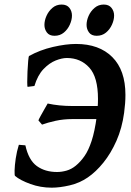

<svg xmlns="http://www.w3.org/2000/svg" viewBox="-20 -827 589 861"><path d="M536.6 -321.3Q527.3 -252.4 502.4 -196Q477.5 -139.6 443.8 -97.9Q410.2 -56.2 373.5 -31.2Q337.4 -6.3 292.7 4.2Q248 14.6 211.9 14.6Q161.6 14.6 116 -2Q70.3 -18.6 47.4 -38.1Q44.9 -40.5 45.4 -62.5Q45.9 -84.5 50.5 -116.2Q55.2 -147.9 64.5 -177.7L93.8 -175.3Q108.4 -108.9 145.3 -82.3Q182.1 -55.7 235.8 -55.7Q256.8 -55.7 278.8 -62Q300.8 -68.4 319.8 -84Q340.8 -101.1 358.9 -127Q377 -152.8 390.9 -195.3Q404.8 -237.8 413.6 -303.2Q419.4 -346.7 419.4 -383.3Q419.4 -481 380.4 -523.9Q341.3 -566.9 279.8 -566.9Q257.8 -566.9 229.5 -555.7Q201.2 -544.4 175 -517.1Q148.9 -489.7 134.3 -441.4L104 -437.5Q102.1 -438.5 102.1 -459.2Q102.1 -480 103.3 -506.6Q104.5 -533.2 106.4 -554Q108.4 -574.7 109.9 -575.7Q159.2 -603 217.5 -616.5Q275.9 -629.9 320.8 -629.9Q424.8 -629.9 483.6 -571Q542.5 -512.2 542.5 -401.4Q542.5 -364.7 536.6 -321.3ZM460.4 -323.2 447.8 -293H304.2Q264.6 -293 229 -285.2Q193.4 -277.3 168.5 -268.1L152.3 -287.1Q153.8 -292 162.8 -308.3Q171.9 -324.7 181.4 -341.3Q190.9 -357.9 193.8 -362.8Q244.6 -351.6 305.2 -351.6H448.2ZM491.7 -757.3Q491.7 -737.8 482.2 -716.6Q472.7 -695.3 455.3 -680.9Q438 -666.5 413.6 -666.5Q390.1 -666.5 379.2 -681.4Q368.2 -696.3 368.2 -715.3Q368.2 -734.9 377.4 -755.9Q386.7 -776.9 404.1 -791.7Q421.4 -806.6 445.3 -806.6Q468.3 -806.6 480 -791.7Q491.7 -776.9 491.7 -757.3ZM302.7 -757.3Q302.7 -737.8 293.2 -716.6Q283.7 -695.3 266.4 -680.9Q249 -666.5 224.6 -666.5Q201.2 -666.5 190.2 -681.4Q179.2 -696.3 179.2 -715.3Q179.2 -734.9 188.5 -755.9Q197.8 -776.9 215.1 -791.7Q232.4 -806.6 256.3 -806.6Q279.8 -806.6 291.3 -791.7Q302.7 -776.9 302.7 -757.3Z"/></svg>

Font: Gentium Plus
Style: Bold Italic
Weight: 700
Italic angle: -8°
Designer: Victor Gaultney, Annie Olsen, Iska Routamaa, Becca Hirsbrunner
Foundry: SIL International
Version: Version 6.101